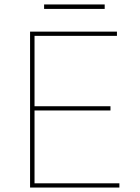

<svg xmlns="http://www.w3.org/2000/svg" viewBox="-20 -842 628 862"><path d="M115 0H516V-19H135V-346H476V-365H135V-681H505V-700H115ZM178 -802H450V-822H178Z"/></svg>

Font: Chess Sans Thin
Style: Regular
Weight: 100
Designer: Wolf Bōese
Foundry: Wolf Bōese
Version: Version 7.223;Glyphs 3.3 (3306)